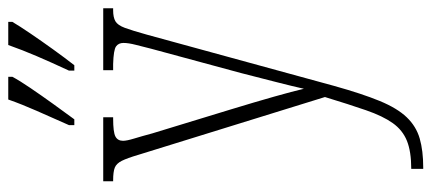

<svg xmlns="http://www.w3.org/2000/svg" viewBox="-310 -496 1045 465"><g transform="rotate(-90 212.5 -263.5)"><path d="M36 210Q78 210 104 199.5Q130 189 147 165Q164 141 178 100.5Q192 60 210 1L70 -451Q62 -478 55.5 -491Q49 -504 39 -508Q29 -512 8 -512H6V-536H161V-512H158Q125 -512 114.5 -506.5Q104 -501 104 -488Q104 -479 109.5 -461Q115 -443 122 -417L180 -227Q198 -168 211 -122Q224 -76 230 -50Q236 -77 246 -116Q256 -155 268 -202L327 -420Q332 -440 336.5 -457.5Q341 -475 341 -487Q341 -499 332.5 -505Q324 -511 290 -512H275V-536H425V-512H420Q403 -512 393.5 -506.5Q384 -501 377.5 -483.5Q371 -466 361 -430L237 23Q218 91 200.5 133.5Q183 176 161 199Q139 222 109.5 230.5Q80 239 39 239H36ZM274 -619Q294 -662 309 -697Q324 -732 336 -766H392V-756Q382 -739 364 -712.5Q346 -686 325.5 -657.5Q305 -629 287 -606H274ZM142 -619Q161 -662 176.5 -697Q192 -732 204 -766H259V-756Q250 -739 232 -712.5Q214 -686 193.5 -657.5Q173 -629 156 -606H142Z"/></g></svg>

Font: Noto Serif ExtraCondensed ExtraLight
Style: Regular
Weight: 200
Width: 2
Designer: Monotype Design Team
Foundry: Monotype Imaging Inc.
Version: Version 2.015